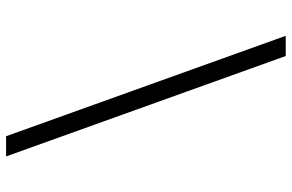

<svg xmlns="http://www.w3.org/2000/svg" viewBox="-184 -649 959 631"><g transform="rotate(90 295.5 -333.5)"><path d="M494.1 126H427.7L97.7 -793H164.1Z"/></g></svg>

Font: Lohit Marathi
Style: Regular
Weight: 400
Version: 2.94.2